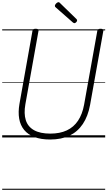

<svg xmlns="http://www.w3.org/2000/svg" viewBox="-20 -1257 982 1756"><path d="M439 19Q355 19 295.5 -3.5Q236 -26 201 -68.5Q166 -111 155.5 -171.5Q145 -232 158 -307L277 -975Q278 -985 284.5 -989.5Q291 -994 307 -994Q321 -994 327.5 -989.5Q334 -985 332 -974L212 -303Q197 -218 216 -158Q235 -98 291 -66.5Q347 -35 440 -35Q528 -35 591 -64.5Q654 -94 693.5 -153Q733 -212 749 -299L870 -975Q872 -985 878.5 -989.5Q885 -994 900 -994Q929 -994 925 -974L804 -298Q785 -194 737.5 -123Q690 -52 615.5 -16.5Q541 19 439 19ZM660 -1045Q657 -1045 654 -1047Q651 -1049 646 -1052L490 -1189Q485 -1193 483.5 -1196Q482 -1199 482 -1204Q482 -1210 487.5 -1218Q493 -1226 501 -1231.5Q509 -1237 515 -1237Q520 -1237 523 -1234.5Q526 -1232 530 -1228L680 -1082Q684 -1078 684.5 -1075Q685 -1072 685 -1069Q685 -1062 676.5 -1053.5Q668 -1045 660 -1045ZM0 469H942V479H0ZM0 -20H942V0H0ZM0 -505H942V-500H0ZM0 -989H942V-979H0Z"/></svg>

Font: Playwrite DE VA Guides
Style: Regular
Weight: 400
Designer: Veronika Burian, José Scaglione
Foundry: TypeTogether
Version: Version 1.003